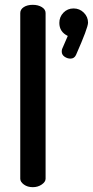

<svg xmlns="http://www.w3.org/2000/svg" viewBox="-20 -776 385 796"><path d="M345 -682Q345 -661 295 -548Q288 -533 272 -533Q259 -533 247.5 -541Q236 -549 236 -562Q236 -570 238 -574L261 -627Q226 -644 226 -681Q226 -706 243 -723.5Q260 -741 285 -741Q310 -741 327.5 -723.5Q345 -706 345 -682ZM116 -756Q138 -756 153.5 -746.5Q169 -737 169 -722V-35Q169 -22 153 -11Q137 0 116 0Q94 0 79 -11Q64 -22 64 -35V-722Q64 -737 78.5 -746.5Q93 -756 116 -756Z"/></svg>

Font: Dosis
Style: SemiBold
Weight: 600
Designer: Edgar Tolentino, Pablo Impallari, Igino Marini
Foundry: Edgar Tolentino, Pablo Impallari, Igino Marini
Version: Version 1.007